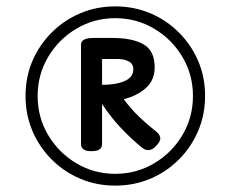

<svg xmlns="http://www.w3.org/2000/svg" viewBox="-20 -1014 723 602"><path d="M341 -432Q283 -432 232 -453.5Q181 -475 142 -514Q103 -553 81.5 -604Q60 -655 60 -713Q60 -772 81.5 -822.5Q103 -873 142 -912Q181 -951 232 -972.5Q283 -994 341 -994Q400 -994 451 -972.5Q502 -951 541 -912Q580 -873 601.5 -822.5Q623 -772 623 -713Q623 -655 601.5 -604Q580 -553 541 -514Q502 -475 451 -453.5Q400 -432 341 -432ZM341 -469Q408 -469 463.5 -502Q519 -535 552 -590.5Q585 -646 585 -713Q585 -780 552 -835.5Q519 -891 463.5 -924Q408 -957 341 -957Q275 -957 219.5 -924Q164 -891 131 -835.5Q98 -780 98 -713Q98 -646 131 -590.5Q164 -535 219.5 -502Q275 -469 341 -469ZM266 -540Q249 -540 241.5 -546Q234 -552 234 -562V-874Q234 -895 273 -895H333Q395 -895 430 -875Q465 -855 465 -803Q465 -763 438 -738.5Q411 -714 368 -703Q391 -672 415.5 -648.5Q440 -625 468 -603Q481 -593 482.5 -582.5Q484 -572 471 -558Q448 -532 424 -552Q390 -580 358.5 -613.5Q327 -647 300 -688V-562Q300 -552 292.5 -546Q285 -540 266 -540ZM300 -748Q344 -748 371 -760Q398 -772 398 -797Q398 -814 383.5 -821.5Q369 -829 350 -829H300Z"/></svg>

Font: Playwrite HR Lijeva
Style: Regular
Weight: 400
Designer: Veronika Burian, José Scaglione
Foundry: TypeTogether
Version: Version 1.002